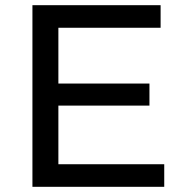

<svg xmlns="http://www.w3.org/2000/svg" viewBox="-20 -720 710 740"><path d="M205 -87V-313H556V-398H205V-613H599V-700H105V0H613V-87Z"/></svg>

Font: AWKNG-Font Medium
Style: Regular
Weight: 500
Designer: Awakening Church
Foundry: Awakening Church
Version: Version 1.700;PS 001.700;hotconv 1.0.88;makeotf.lib2.5.64775